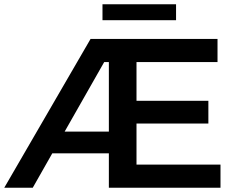

<svg xmlns="http://www.w3.org/2000/svg" viewBox="-25 -883 1108 903"><path d="M-5 0 401 -700H998V-591H617V-409H955V-302H617V-109H1012V0H487V-162H221L129 0ZM487 -591H465L279 -264H487ZM457 -788V-863H803V-788Z"/></svg>

Font: Montserrat Thin SemiBold
Style: Regular
Weight: 600
Version: Version 9.000